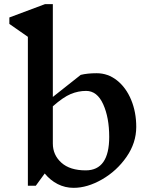

<svg xmlns="http://www.w3.org/2000/svg" viewBox="-20 -893 745 923"><path d="M635 -283Q635 -206 588 -138.5Q541 -71 470.5 -30.5Q400 10 334 10Q293 10 257.5 -8Q222 -26 195 -59L152 0H114V-716L25 -778V-809L196 -873H234V-427L368 -533Q400 -541 445 -541Q499 -541 542.5 -506.5Q586 -472 610.5 -413Q635 -354 635 -283ZM505 -235Q505 -328 476 -392Q447 -456 394 -456Q356 -456 320 -441Q284 -426 234 -382V-203Q234 -148 275 -111Q316 -74 392 -74Q505 -74 505 -235Z"/></svg>

Font: Inknut Antiqua
Style: Regular
Weight: 400
Designer: Claus Eggers Sørensen
Foundry: Claus Eggers Sørensen
Version: Version 1.003; ttfautohint (v1.8.2) -l 8 -r 50 -G 200 -x 14 